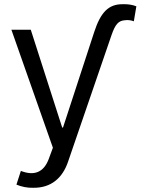

<svg xmlns="http://www.w3.org/2000/svg" viewBox="-20 -687 667 911"><path d="M138 204C223 205 277 157 303 80L509 -520C527 -572 542 -589 573 -591C587 -593 602 -591 615 -586L627 -657C610 -664 587 -668 563 -667C494 -668 457 -627 427 -535L279 -82H275L126 -546H34L231 14L211 68C187 132 141 148 79 124L58 189C82 199 110 205 138 204Z"/></svg>

Font: Wafeq
Style: Regular
Weight: 400
Designer: Rasmus Andersson & Azza Alameddine
Foundry: Google & TypeTogether
Version: Version 3.000;FEAKit 1.0